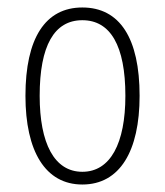

<svg xmlns="http://www.w3.org/2000/svg" viewBox="-20 -483 441 513"><path d="M200 10C300 10 353 -79 353 -227C353 -381 300 -463 200 -463C101 -463 48 -381 48 -227C48 -79 101 10 200 10ZM200 -24C125 -24 86 -100 86 -227C86 -361 125 -429 200 -429C275 -429 315 -361 315 -227C315 -100 275 -24 200 -24Z"/></svg>

Font: Noto Sans Thai ExtCond ExtLt
Style: Regular
Weight: 200
Width: 2
Designer: Monotype Design Team
Foundry: Monotype Imaging Inc.
Version: Version 2.002